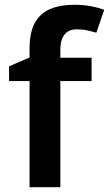

<svg xmlns="http://www.w3.org/2000/svg" viewBox="-20 -785 457 805"><path d="M364 -445H233V0H104V-445H18V-507L104 -544V-581Q104 -650 126.5 -690Q149 -730 191 -747.5Q233 -765 291 -765Q331 -765 363.5 -758.5Q396 -752 417 -744L384 -648Q367 -653 347 -657.5Q327 -662 302 -662Q267 -662 250 -639.5Q233 -617 233 -577V-543H364Z"/></svg>

Font: Noto Sans Adlam SemiBold
Style: Regular
Weight: 600
Version: Version 3.001